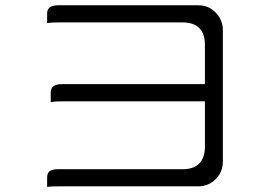

<svg xmlns="http://www.w3.org/2000/svg" viewBox="-20 -710 1040 732"><path d="M173.3 -320.8Q189 -323.7 215.8 -323.7H761.2V-150.4Q761.2 -108.4 739.3 -86.4Q717.8 -64.9 676.8 -64.9H201.2Q176.8 -64.9 167 -55.2Q159.7 -47.9 159.7 -33.2V2.4Q175.3 0.5 201.2 0.5H735.4Q774.9 0.5 802.2 -26.9Q829.6 -54.2 829.6 -94.7V-595.7Q829.6 -634.8 800.8 -663.6Q774.4 -689.9 735.4 -689.9H202.1Q177.2 -689.9 167.5 -679.7Q159.7 -672.4 159.7 -657.2V-622.1Q175.3 -624.5 202.1 -624.5H676.8Q718.3 -624.5 739.7 -603Q761.2 -581.5 761.2 -540V-389.2H215.8Q191.4 -389.2 181.2 -378.9Q173.3 -371.1 173.3 -355.5Z"/></svg>

Font: YuPearl-ExtraLight
Style: ExtraLight
Weight: 200
Designer: Max Yao
Foundry: Max-Everyday
Version: Version 1.011; ttfautohint (v1.8.3)